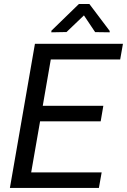

<svg xmlns="http://www.w3.org/2000/svg" viewBox="-20 -927 626 947"><path d="M521 -774.4V-767.6L449.2 -768.6L394 -851.1L308.1 -769L233.4 -767.6V-775.4L369.1 -907.2H420.9ZM476.6 -328.6H177.7L133.8 -76.7H481.4L467.8 0H28.8L152.3 -710.9H586.4L572.8 -633.8H230.5L190.9 -405.3H489.7Z"/></svg>

Font: TypoPRO Roboto
Style: Italic
Weight: 400
Italic angle: -12°
Designer: Google
Version: Version 2.136; 2016